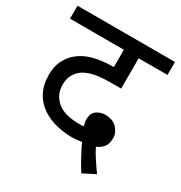

<svg xmlns="http://www.w3.org/2000/svg" viewBox="-162 -737 857 911"><g transform="rotate(30 267.0 -282.0)"><path d="M413 58Q392 24 373 -11Q354 -46 342 -73Q330 -71 316 -69.5Q302 -68 287 -68Q245 -68 202.5 -78.5Q160 -89 124.5 -112.5Q89 -136 67.5 -175.5Q46 -215 46 -272Q46 -316 61.5 -347.5Q77 -379 102 -401Q135 -430 183 -443Q231 -456 290 -456H295V-551H0V-622H534V-551H376V-385H327Q269 -385 233.5 -378Q198 -371 173 -355Q151 -340 138.5 -317Q126 -294 126 -262Q126 -209 165.5 -174.5Q205 -140 287 -140Q293 -140 299 -140Q305 -140 312 -141Q306 -161 306 -176Q306 -211 327 -225.5Q348 -240 373 -240Q416 -240 438.5 -215.5Q461 -191 461 -162Q461 -130 446.5 -112.5Q432 -95 410 -86Q422 -62 438.5 -36.5Q455 -11 480 24Z"/></g></svg>

Font: Noto Sans
Style: Regular
Weight: 400
Designer: Monotype Design Team
Foundry: Monotype Imaging Inc.
Version: Version 2.007